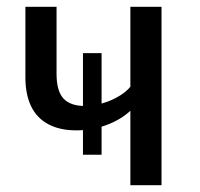

<svg xmlns="http://www.w3.org/2000/svg" viewBox="-20 -547 592 567"><path d="M225 -390H280V-90H225ZM374 -303 375 -230Q347 -199 301.5 -180.5Q256 -162 206 -162Q156 -162 122 -180.5Q88 -199 71.5 -234Q55 -269 55 -318V-527H147V-329Q147 -278 167.5 -256Q188 -234 231 -234Q256 -234 284.5 -242.5Q313 -251 337 -266.5Q361 -282 374 -303ZM365 0V-527H457V0Z"/></svg>

Font: Fira Sans Variable
Style: Regular
Weight: 400
Designer: Carrois Corporate & Edenspiekermann AG
Foundry: Carrois Corporate GbR & Edenspiekermann AG
Version: Version 4.202